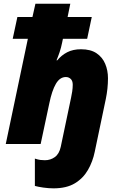

<svg xmlns="http://www.w3.org/2000/svg" viewBox="-20 -780 662 1040"><path d="M270 240.2Q243.7 240.2 214.8 236.1Q186 231.9 168.9 227.1V79.1Q187 85 198.7 86.4Q210.4 87.9 223.1 87.9Q253.4 87.9 277.1 70.8Q300.8 53.7 309.1 15.1L365.2 -252Q368.2 -264.6 371.1 -284.2Q374 -303.7 374 -320.8Q374 -342.3 363 -352.5Q352.1 -362.8 336.9 -362.8Q304.2 -362.8 282.7 -325.9Q261.2 -289.1 247.1 -220.2L200.2 0H11.2L130.9 -569.8H48.8L74.2 -688H155.8L171.9 -759.8H360.8L346.2 -688H477.1L452.1 -569.8H320.8L316.9 -550.8Q311 -521 302.7 -496.8Q294.4 -472.7 286.1 -453.1H290Q313 -481 344.2 -497.1Q375.5 -513.2 418.9 -513.2Q470.7 -513.2 502.7 -491.7Q534.7 -470.2 549.8 -434.3Q564.9 -398.4 564.9 -356Q564.9 -328.1 561.8 -299.1Q558.6 -270 553.2 -244.1L493.2 42Q482.4 95.2 456.5 140.4Q430.7 185.5 385.5 212.9Q340.3 240.2 270 240.2Z"/></svg>

Font: Open Sans ExtraBold
Style: Italic
Weight: 800
Italic angle: -12°
Designer: Monotype Design Team
Foundry: Monotype Imaging Inc.
Version: Version 3.000; ttfautohint (v1.8.4)